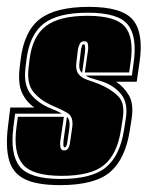

<svg xmlns="http://www.w3.org/2000/svg" viewBox="-31 -526 430 559"><path d="M144 13Q76 13 41 -4.5Q6 -22 -4.5 -59.5Q-15 -97 -8 -156L-1 -213H69Q46 -229 33.5 -255Q21 -281 26 -327L29 -352Q39 -435 85 -470.5Q131 -506 228 -506Q325 -506 356.5 -467.5Q388 -429 375 -343L367 -288H307Q330 -273 344.5 -248Q359 -223 352 -179L347 -147Q334 -63 289.5 -25Q245 13 144 13ZM146 -5Q236 -5 277 -38.5Q318 -72 330 -147L335 -179Q343 -226 321 -252.5Q299 -279 262 -290L246 -295Q238 -297 231 -299.5Q224 -302 219 -306H353L358 -343Q369 -420 341 -454.5Q313 -489 225 -489Q137 -489 96 -457Q55 -425 46 -352L43 -327Q37 -277 60 -250Q83 -223 120 -209Q125 -207 134 -203Q143 -199 149 -195H13L8 -156Q-2 -77 26.5 -41Q55 -5 146 -5ZM148 -14Q63 -14 35 -48Q7 -82 17 -156L21 -186H155L146 -125Q143 -107 145 -97Q147 -88 156 -88Q164 -88 168 -95Q172 -102 173 -112L179 -153Q184 -186 165.5 -197Q147 -208 118 -220Q87 -234 67 -257.5Q47 -281 52 -327L55 -352Q63 -420 102.5 -450Q142 -480 224 -480Q306 -480 333 -448Q360 -416 349 -343L345 -315H216L224 -371Q227 -386 225 -397Q224 -406 215 -406Q206 -406 202 -399.5Q198 -393 196 -383L191 -341Q189 -321 198 -310Q207 -299 223.5 -293.5Q240 -288 258 -281Q292 -267 313 -246Q334 -225 326 -179L321 -147Q310 -77 272 -45.5Q234 -14 148 -14ZM208 -314Q198 -322 200 -341L205 -383Q206 -387 208 -393Q208 -397 213 -397Q219 -397 216 -371ZM157 -97Q151 -97 155 -125L164 -186Q174 -176 171 -153L165 -112Q163 -97 157 -97Z"/></svg>

Font: Alumni Sans Collegiate One
Style: Italic
Weight: 400
Italic angle: -8°
Designer: Robert E. Leuschke
Foundry: Robert E. Leuschke
Version: Version 1.100